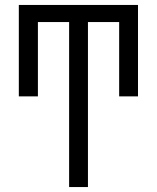

<svg xmlns="http://www.w3.org/2000/svg" viewBox="-20 -755 634 775"><path d="M259 0V-666H133V-366H56V-735H537V-366H461V-666H335V0Z"/></svg>

Font: Iosevka QP
Style: Regular
Weight: 400
Designer: Belleve Invis
Foundry: Belleve Invis
Version: Version 20.0.0; ttfautohint (v1.8.4)